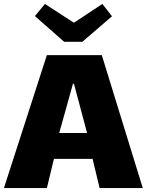

<svg xmlns="http://www.w3.org/2000/svg" viewBox="-20 -924 748 979"><path d="M452 -114H255L219 35H0L219 -643H499L708 35H488ZM352 -497 282 -246H424L357 -497ZM551 -841 400 -711H307L158 -842L209 -904L357 -808L502 -904Z"/></svg>

Font: Lalezar
Style: Regular
Weight: 400
Designer: Borna Izadpanah
Foundry: Borna Izadpanah
Version: Version 1.003;November 28, 2018;FontCreator 11.5.0.2421 64-b